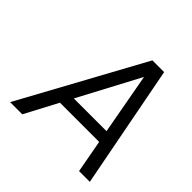

<svg xmlns="http://www.w3.org/2000/svg" viewBox="-166 -804 959 959"><g transform="rotate(45 313.0 -325.0)"><path d="M595 0H519L487 -174H210L118 0H32L387 -650H470ZM416 -562 244 -238H475Z"/></g></svg>

Font: Overused Grotesk
Style: Italic
Weight: 400
Italic angle: -10°
Version: Version 0.003